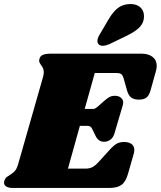

<svg xmlns="http://www.w3.org/2000/svg" viewBox="-46 -932 797 952"><path d="M731 -606Q731 -592 727 -579L701 -486Q694 -459 680.5 -448.5Q667 -438 642 -438Q618 -438 604.5 -448.5Q591 -459 584 -483L568 -540Q563 -558 556 -564Q549 -570 529 -570H424L374 -392H418Q425 -392 437 -402L471 -432Q486 -445 497 -451Q508 -457 524 -457Q542 -457 553.5 -447.5Q565 -438 565 -423Q565 -419 563 -411L522 -272Q516 -250 501.5 -239.5Q487 -229 470 -229Q442 -229 428 -258L411 -293Q404 -308 389 -308H350L291 -96H379Q398 -96 412.5 -103.5Q427 -111 444 -130L504 -196Q520 -213 534.5 -220.5Q549 -228 570 -228Q592 -228 606 -218Q620 -208 620 -188Q620 -180 617 -169L588 -68Q577 -30 556 -15Q535 0 495 0H18Q-3 0 -14.5 -7Q-26 -14 -26 -26Q-26 -32 -23 -39Q-19 -50 -10 -56Q-1 -62 1 -63Q17 -73 27 -83.5Q37 -94 44 -118L167 -549Q171 -562 171 -573Q171 -585 167.5 -593Q164 -601 157 -610Q148 -623 148 -631Q148 -634 150 -642Q154 -655 168 -660.5Q182 -666 209 -666H653Q690 -666 710.5 -650Q731 -634 731 -606ZM601 -912Q632 -912 650 -895.5Q668 -879 668 -851Q668 -821 648 -799Q628 -777 583 -755L496 -713Q477 -705 464 -705Q452 -705 444.5 -711Q437 -717 437 -729Q437 -742 447 -759L490 -832Q514 -874 539.5 -893Q565 -912 601 -912Z"/></svg>

Font: Shrikhand
Style: Regular
Weight: 400
Italic angle: -14°
Designer: Jonny Pinhorn
Foundry: Jonny Pinhorn
Version: Version 1.001;PS 1.001;hotconv 1.0.88;makeotf.lib2.5.647800